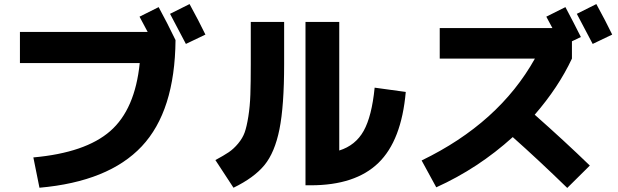

<svg xmlns="http://www.w3.org/2000/svg" viewBox="-20 -870 3040 944"><path d="M760 -835Q801 -760 843 -673Q840 -324 677 -150.5Q514 23 174 53L144 -96Q400 -119 522 -225.5Q644 -332 667 -560H78V-713H706Q691 -742 666 -788ZM990 -700 894 -654Q840 -758 816 -802L912 -850Q958 -766 990 -700Z M1213 -762H1377V-555Q1377 -349 1354 -234.5Q1331 -120 1280 -58Q1229 4 1128 53L1039 -83Q1080 -105 1104.5 -121.5Q1129 -138 1151 -164.5Q1173 -191 1183 -219Q1193 -247 1201 -297Q1209 -347 1211 -405.5Q1213 -464 1213 -555ZM1648 -130Q1728 -155 1768 -226.5Q1808 -298 1822 -439L1975 -418Q1954 -179 1840.5 -69Q1727 41 1508 41H1482V-762H1648Z M2142 -582V-732H2696Q2676 -770 2666 -788L2760 -835Q2801 -758 2836 -688L2792 -667V-582Q2726 -441 2609 -306Q2755 -177 2880 -56L2769 54Q2626 -85 2501 -196Q2331 -42 2125 51L2053 -81Q2433 -265 2610 -582ZM2990 -700 2894 -654Q2840 -758 2816 -802L2912 -850Q2958 -766 2990 -700Z"/></svg>

Font: Mplus 1p ExtraBold
Style: Regular
Weight: 800
Version: Version 1.061